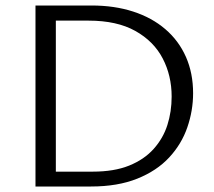

<svg xmlns="http://www.w3.org/2000/svg" viewBox="-20 -678 779 698"><path d="M109 0V-658H313Q396 -658 464 -636Q532 -614 581 -572Q630 -530 656 -471Q682 -412 682 -339Q682 -276 661 -215Q640 -154 595 -105.5Q550 -57 479 -28.5Q408 0 311 0ZM183 -54H317Q395 -54 449.5 -76Q504 -98 538.5 -136.5Q573 -175 588.5 -223.5Q604 -272 604 -327Q604 -403 571.5 -465.5Q539 -528 472 -565.5Q405 -603 302 -603H183Z"/></svg>

Font: Ysabeau Office
Style: Regular
Weight: 400
Designer: Christian Thalmann (Catharsis Fonts)
Version: Version 2.001;gftools[0.9.30]; featfreeze: tnum,lnum,ss02